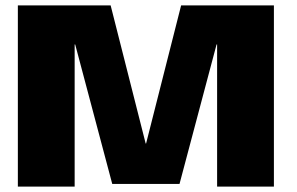

<svg xmlns="http://www.w3.org/2000/svg" viewBox="-20 -695 1106 715"><path d="M46.5 0H258V-529.5H260L398 -10H648.5L786.5 -529.5H788.5V0H1000V-675H654.5L524 -160.5H522.5L392 -675H46.5Z"/></svg>

Font: Anybody SemiExpanded ExtraBold
Style: Regular
Weight: 800
Width: 6
Version: Version 1.113;gftools[0.9.25]